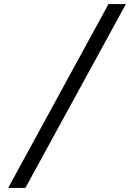

<svg xmlns="http://www.w3.org/2000/svg" viewBox="-20 -780 640 938"><path d="M20 138 510 -760H595L104 138Z"/></svg>

Font: IBM Plex Mono Text
Style: Italic
Weight: 450
Italic angle: -9°
Monospace: yes
Designer: Mike Abbink, Paul van der Laan, Pieter van Rosmalen
Foundry: Bold Monday
Version: Version 2.1